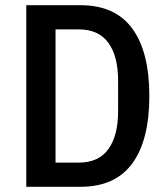

<svg xmlns="http://www.w3.org/2000/svg" viewBox="-20 -718 640 738"><path d="M81 0V-698H289.5Q422.5 -698 488.2 -608.5Q554 -519 554 -349Q554 -179 488.2 -89.5Q422.5 0 289.5 0ZM193.5 -93H283Q359 -93 396.5 -144.8Q434 -196.5 434 -291V-407.5Q434 -502 396.5 -553.5Q359 -605 283 -605H193.5Z"/></svg>

Font: Lilex Medium
Style: Regular
Weight: 500
Designer: Mike Abbink, Paul van der Laan, Pieter van Rosmalen, Mikhael Khrustik
Foundry: Mikhael Khrustik
Version: Version 1.100